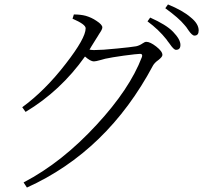

<svg xmlns="http://www.w3.org/2000/svg" viewBox="-20 -801 913 863"><path d="M101 42C342 -67 531 -250 668 -507C672 -514 680 -523 693 -532C704 -541 710 -548 710 -554C710 -565 701 -577 682 -592C664 -606 649 -613 638 -613C633 -613 628 -611 621 -606C611 -599 601 -595 592 -593C575 -590 547 -587 507 -583C460 -578 425 -576 404 -576C401 -576 395 -576 388 -577C385 -578 383 -578 382 -578C384 -581 387 -585 390 -591C401 -608 408 -620 413 -628C416 -633 421 -640 426 -649C435 -662 440 -671 440 -678C440 -686 431 -696 414 -707C398 -718 382 -725 365 -730C350 -734 332 -736 312 -736L306 -717C345 -700 365 -686 365 -674C365 -644 335 -591 276 -515C213 -433 147 -368 80 -319L95 -298C200 -361 289 -444 362 -547C379 -532 392 -525 402 -525C407 -525 418 -527 435 -532C443 -534 449 -536 453 -537C472 -541 500 -546 537 -551C576 -556 601 -559 610 -559C618 -559 621 -554 618 -545C581 -448 513 -347 415 -241C312 -129 203 -42 86 19ZM771 -577C784 -577 791 -584 791 -599C791 -616 780 -635 758 -658C737 -680 702 -701 655 -722L643 -705C677 -680 705 -653 728 -624C731 -619 736 -613 742 -605C755 -586 764 -577 771 -577ZM854 -641C867 -641 873 -649 873 -664C873 -684 861 -704 837 -723C813 -744 779 -763 735 -781L723 -764C763 -735 792 -710 809 -689C814 -684 820 -676 827 -665C838 -649 847 -641 854 -641Z"/></svg>

Font: AllPunType Light
Style: Regular
Weight: 300
Version: 1.0